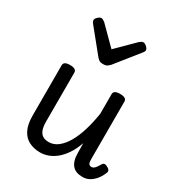

<svg xmlns="http://www.w3.org/2000/svg" viewBox="-199 -976 1046 1125"><g transform="rotate(30 323.5 -414.0)"><path d="M241 17Q199 17 165.5 1Q132 -15 113 -52Q94 -89 94 -150V-489Q94 -502 104.5 -508.5Q115 -515 136 -515Q158 -515 169 -508.5Q180 -502 180 -489V-158Q180 -125 187.5 -103.5Q195 -82 211 -71.5Q227 -61 253 -61Q286 -61 314.5 -83Q343 -105 366 -144.5Q389 -184 405.5 -238Q422 -292 432 -356V-489Q432 -502 442.5 -508.5Q453 -515 475 -515Q497 -515 508 -508.5Q519 -502 519 -489V-104Q519 -87 521 -77.5Q523 -68 528.5 -64Q534 -60 543 -60Q551 -60 557.5 -64.5Q564 -69 571.5 -79Q579 -89 587 -103Q592 -112 601 -113.5Q610 -115 622 -107Q634 -102 638.5 -93Q643 -84 638 -75Q627 -47 610 -26.5Q593 -6 572.5 5.5Q552 17 527 17Q503 17 485.5 10.5Q468 4 456.5 -9.5Q445 -23 439 -43.5Q433 -64 433 -91L432 -157Q415 -109 392.5 -76Q370 -43 344.5 -22.5Q319 -2 292 7.5Q265 17 241 17ZM443 -845Q452 -845 465 -833.5Q478 -822 478 -811Q478 -809 477 -805.5Q476 -802 471 -795L344 -636Q338 -630 329 -623Q320 -616 300 -616Q281 -616 272 -623Q263 -630 258 -636L129 -795Q125 -802 124 -805.5Q123 -809 123 -811Q123 -822 135.5 -833.5Q148 -845 158 -845Q164 -845 170 -841.5Q176 -838 183 -833L300 -716L418 -833Q424 -838 430 -841.5Q436 -845 443 -845Z"/></g></svg>

Font: Playwrite GB S
Style: Regular
Weight: 400
Designer: Veronika Burian, José Scaglione
Foundry: TypeTogether
Version: Version 1.000